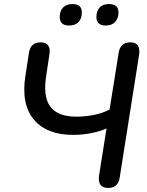

<svg xmlns="http://www.w3.org/2000/svg" viewBox="-20 -921 725 948"><path d="M514 7Q461 7 469 -54L506 -287Q474 -272 430 -263.5Q386 -255 341 -255Q210 -255 146.5 -331.5Q83 -408 106 -550L123 -661Q131 -712 181 -712Q207 -712 218 -696Q229 -680 224 -652L209 -553Q191 -445 228 -395Q265 -345 357 -345Q398 -345 441 -353Q484 -361 521 -380L566 -661Q574 -712 624 -712Q650 -712 660.5 -696Q671 -680 667 -652L571 -44Q563 7 514 7ZM502 -795Q456 -795 456 -837Q456 -867 472 -884Q488 -901 518 -901Q565 -901 565 -860Q565 -830 548.5 -812.5Q532 -795 502 -795ZM321 -795Q275 -795 275 -837Q275 -867 291.5 -884Q308 -901 338 -901Q384 -901 384 -860Q384 -830 368 -812.5Q352 -795 321 -795Z"/></svg>

Font: Nunito SemiBold
Style: Italic
Weight: 600
Italic angle: -9°
Designer: Vernon Adams
Foundry: Vernon Adams
Version: Version 3.601; ttfautohint (v1.8.2.53-6de2)